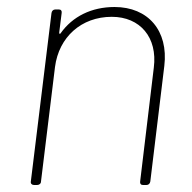

<svg xmlns="http://www.w3.org/2000/svg" viewBox="-20 -528 549 548"><path d="M307 -508C241 -508 187 -481 153 -433C151 -430 149 -431 149 -435L156 -491C157 -497 154 -501 148 -501H138C132 -501 128 -497 127 -491L68 -10C67 -4 71 0 77 0H86C92 0 97 -4 97 -10L137 -337C148 -422 212 -480 299 -480C380 -480 430 -421 419 -335L380 -10C379 -4 382 0 388 0H398C404 0 408 -4 409 -10L449 -340C461 -440 403 -508 307 -508Z"/></svg>

Font: Barlow Thin
Style: Italic
Weight: 250
Italic angle: -7°
Designer: Jeremy Tribby
Foundry: Tribby Type
Version: Version 1.422;hotconv 1.0.109;makeotfexe 2.5.65596